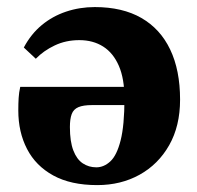

<svg xmlns="http://www.w3.org/2000/svg" viewBox="-20 -519 567 554"><path d="M260.6 15.1Q184.3 15.1 133.7 -12.7Q83.1 -40.5 58 -89.2Q32.8 -137.8 32.8 -200.3Q32.8 -220.9 33.8 -236.4Q34.7 -252 38.4 -268.4H429.7V-215.8H245.6Q220.2 -215.8 206.2 -209.8Q192.1 -203.8 186.9 -189.8Q181.7 -175.8 181.7 -152.4Q181.7 -110.6 191.6 -84.9Q201.5 -59.2 218.8 -47.7Q236.1 -36.2 257.9 -36.2Q279.9 -36.2 298.5 -53.5Q317.1 -70.7 328.1 -114.1Q339.1 -157.6 339.1 -234.7Q339.1 -291.7 323 -328.9Q306.9 -366.1 277.8 -384.6Q248.6 -403.2 208.8 -403.2Q170 -403.2 137.9 -387.9Q105.8 -372.7 83.3 -349.5L48.7 -381.9Q69.5 -420.9 100.4 -446.5Q131.3 -472.2 170.6 -485.4Q210 -498.6 253.5 -498.6Q333.3 -498.6 387.9 -467.2Q442.5 -435.8 471 -376.2Q499.6 -316.5 499.6 -231.4Q499.6 -155.5 468.2 -100.1Q436.8 -44.8 382.7 -14.8Q328.7 15.1 260.6 15.1Z"/></svg>

Font: Source Serif 4 Variable
Style: Regular
Weight: 400
Designer: Frank Grießhammer
Foundry: Adobe
Version: Version 4.005;hotconv 1.1.0;makeotfexe 2.6.0